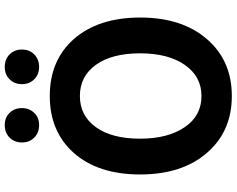

<svg xmlns="http://www.w3.org/2000/svg" viewBox="-114 -870 998 810"><g transform="rotate(-90 385.0 -465.0)"><path d="M385 14Q236 14 146 -90Q54 -195 54 -373Q54 -551 146 -654Q236 -754 385 -754Q534 -754 624 -654Q716 -550 716 -372.5Q716 -195 624 -90Q534 14 385 14ZM385 -114Q467 -114 516 -184Q565 -254 565 -373Q565 -492 516.5 -559.5Q468 -627 385 -627Q302 -627 253.5 -559.5Q205 -492 205 -373.5Q205 -255 254 -184Q302 -114 385 -114ZM262 -799Q230 -799 209.5 -819.5Q189 -840 189 -871.5Q189 -903 209.5 -923.5Q230 -944 262 -944Q294 -944 314 -923.5Q334 -903 334 -871.5Q334 -840 314 -820Q295 -799 262 -799ZM508 -799Q476 -799 455.5 -819.5Q435 -840 435 -871.5Q435 -903 455.5 -923.5Q476 -944 508 -944Q540 -944 560.5 -923.5Q581 -903 581 -872Q581 -840 561 -820Q540 -799 508 -799Z"/></g></svg>

Font: GenSenRounded JP B
Style: Regular
Weight: 700
Version: Version 1.501;PS 1;hotconv 16.6.51;makeotf.lib2.5.65220